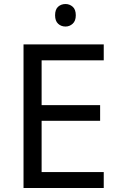

<svg xmlns="http://www.w3.org/2000/svg" viewBox="-20 -935 596 955"><path d="M496 0H97V-714H496V-635H187V-412H478V-334H187V-79H496ZM306 -915Q326 -915 341.5 -901.5Q357 -888 357 -859Q357 -831 341.5 -817Q326 -803 306 -803Q284 -803 269 -817Q254 -831 254 -859Q254 -888 269 -901.5Q284 -915 306 -915Z"/></svg>

Font: Noto Sans Armenian
Style: Regular
Weight: 400
Designer: Monotype Design Team
Foundry: Monotype Imaging Inc.
Version: Version 2.007